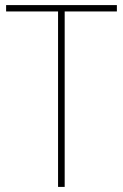

<svg xmlns="http://www.w3.org/2000/svg" viewBox="-20 -785 483 754"><path d="M234 -51H208V-740H4V-765H439V-740H234Z"/></svg>

Font: Noto Sans Tamil UI SemiCondensed Thin
Style: Regular
Weight: 100
Width: 4
Designer: Jelle Bosma - Monotype Design Team
Foundry: Monotype Imaging Inc.
Version: Version 2.004; ttfautohint (v1.8.4.7-5d5b)